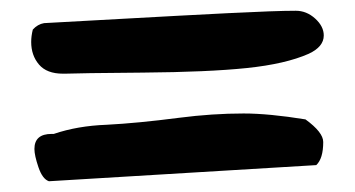

<svg xmlns="http://www.w3.org/2000/svg" viewBox="-20 -564 660 357"><path d="M44 -287Q44 -315 76 -315H80Q124 -330 178 -332Q236 -335 313 -345Q375 -353 433 -353Q480 -353 548 -342Q581 -318 581 -300Q581 -269 568 -257L71 -227Q59 -231 51.5 -253Q44 -275 44 -287ZM38 -486Q38 -497 41 -509Q50 -519 62 -521Q100 -523 207 -529Q314 -535 403.5 -539.5Q493 -544 530 -544Q550 -544 566 -529.5Q582 -515 582 -498Q582 -477 554 -464Q511 -445 439 -437.5Q367 -430 245.5 -429Q124 -428 101 -427H97Q67 -427 52.5 -444Q38 -461 38 -486Z"/></svg>

Font: NaniFont Regular
Style: Regular
Weight: 400
Designer: Nanigashitei
Version: Version 1.036